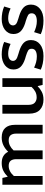

<svg xmlns="http://www.w3.org/2000/svg" viewBox="841 -1361 530 2252"><g transform="rotate(-90 1106.0 -235.0)"><path d="M168 0H65V-472H145L159 -409Q192 -442 230 -461Q268 -480 319 -480Q370 -480 402.5 -460Q435 -440 452 -404Q486 -440 527.5 -460Q569 -480 619 -480Q693 -480 730.5 -439.5Q768 -399 768 -325V0H665V-309Q665 -352 646.5 -375Q628 -398 586 -398Q522 -398 468 -341V0H365V-309Q365 -352 346.5 -375Q328 -398 286 -398Q222 -398 168 -338Z M1212 -472H1315V0H1236L1223 -57H1219Q1194 -31 1156 -10.5Q1118 10 1064 10Q989 10 944 -32Q899 -74 899 -158V-472H1002V-169Q1002 -114 1027.5 -92Q1053 -70 1089 -70Q1128 -70 1158 -86.5Q1188 -103 1212 -130Z M1717 -376Q1685 -391 1657.5 -397.5Q1630 -404 1603 -404Q1561 -404 1539.5 -388.5Q1518 -373 1518 -347Q1518 -327 1534 -312.5Q1550 -298 1600 -284L1630 -275Q1695 -255 1728.5 -223Q1762 -191 1762 -137Q1762 -71 1712 -30.5Q1662 10 1575 10Q1528 10 1487.5 1.5Q1447 -7 1415 -22L1439 -100Q1468 -86 1501 -77Q1534 -68 1569 -68Q1612 -68 1636 -83Q1660 -98 1660 -129Q1660 -158 1638.5 -170.5Q1617 -183 1572 -197L1541 -206Q1478 -227 1447.5 -259Q1417 -291 1417 -343Q1417 -374 1430 -399Q1443 -424 1466 -442Q1489 -460 1521.5 -470Q1554 -480 1593 -480Q1630 -480 1668.5 -473Q1707 -466 1740 -451Z M2133 -376Q2101 -391 2073.5 -397.5Q2046 -404 2019 -404Q1977 -404 1955.5 -388.5Q1934 -373 1934 -347Q1934 -327 1950 -312.5Q1966 -298 2016 -284L2046 -275Q2111 -255 2144.5 -223Q2178 -191 2178 -137Q2178 -71 2128 -30.5Q2078 10 1991 10Q1944 10 1903.5 1.5Q1863 -7 1831 -22L1855 -100Q1884 -86 1917 -77Q1950 -68 1985 -68Q2028 -68 2052 -83Q2076 -98 2076 -129Q2076 -158 2054.5 -170.5Q2033 -183 1988 -197L1957 -206Q1894 -227 1863.5 -259Q1833 -291 1833 -343Q1833 -374 1846 -399Q1859 -424 1882 -442Q1905 -460 1937.5 -470Q1970 -480 2009 -480Q2046 -480 2084.5 -473Q2123 -466 2156 -451Z"/></g></svg>

Font: Mukta Medium
Style: Regular
Weight: 500
Designer: Girish Dalvi and Yashodeep Gholap
Foundry: Ek Type
Version: Version 2.538;PS 1.002;hotconv 16.6.51;makeotf.lib2.5.65220;